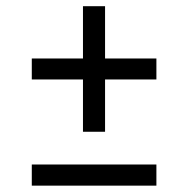

<svg xmlns="http://www.w3.org/2000/svg" viewBox="-20 -584 592 604"><path d="M241 -169.5V-334H80V-400H241V-564.5H310.5V-400H472V-334H310.5V-169.5ZM80 0V-66.5H472V0Z"/></svg>

Font: Encode Sans SemiExpanded
Style: Regular
Weight: 400
Width: 6
Designer: Multiple Designers
Foundry: Impallari Type
Version: Version 3.002